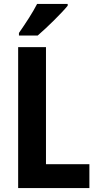

<svg xmlns="http://www.w3.org/2000/svg" viewBox="-20 -953 494 973"><path d="M323 -924V-933H168C145 -888 110 -835 76 -786V-773H171C219 -814 292 -886 323 -924ZM72 0H433V-121H213V-714H72Z"/></svg>

Font: Noto Sans Devanagari Condensed
Style: Bold
Weight: 700
Width: 3
Designer: Jelle Bosma - Monotype Design Team
Foundry: Monotype Imaging Inc.
Version: Version 2.004